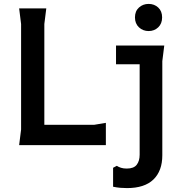

<svg xmlns="http://www.w3.org/2000/svg" viewBox="-20 -743 966 983"><path d="M78 0 88 -80V-620L78 -700H217L207 -620V-104H462L522 -114V0ZM741 -584Q712 -584 691.5 -603Q671 -622 671 -654Q671 -686 691.5 -704.5Q712 -723 741 -723Q770 -723 790 -704.5Q810 -686 810 -654Q810 -622 790 -603Q770 -584 741 -584ZM578 106Q587 112 599.5 116Q612 120 629 120Q665 120 680 100.5Q695 81 695 49V-414H574V-510H821L811 -430V52Q811 132 765.5 176Q720 220 630 220Q613 220 595.5 218.5Q578 217 559 213V116Z"/></svg>

Font: AR One Sans SemiBold
Style: Regular
Weight: 600
Designer: Niteesh Yadav
Foundry: Niteesh Yadav
Version: Version 1.001;gftools[0.9.33]